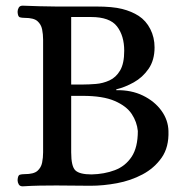

<svg xmlns="http://www.w3.org/2000/svg" viewBox="-20 -654 661 677"><path d="M60 3Q50 3 46 -4Q42 -11 42 -19Q43 -36 50 -38Q57 -40 67 -40Q99 -40 112 -51.5Q125 -63 128.5 -80.5Q132 -98 132 -117V-514Q132 -533 128.5 -550.5Q125 -568 112 -579.5Q99 -591 67 -591Q57 -591 50 -593Q43 -595 42 -612Q42 -620 46 -627Q50 -634 60 -634Q92 -633 120 -632Q148 -631 178 -631H319Q377 -631 410.5 -622.5Q444 -614 469 -598Q495 -581 510 -551.5Q525 -522 525 -487Q525 -442 504 -411.5Q483 -381 451.5 -363.5Q420 -346 390 -339V-336Q443 -337 484 -317Q525 -297 549 -264Q573 -231 574 -192Q576 -135 550 -98Q524 -61 482.5 -39Q441 -17 392.5 -8Q344 1 299 1L179 0Q149 0 120.5 0.5Q92 1 60 3ZM231 -356H273Q293 -356 318 -358Q343 -360 366 -370.5Q389 -381 403.5 -405.5Q418 -430 418 -475Q418 -528 392.5 -561Q367 -594 301 -594H231ZM303 -39Q348 -40 385 -54Q422 -68 444 -101Q466 -134 466 -192Q463 -224 444.5 -252Q426 -280 384.5 -298Q343 -316 272 -316H231V-117Q231 -67 246 -53Q261 -39 303 -39Z"/></svg>

Font: Alice
Style: Regular
Weight: 400
Designer: Ksenia Yerulevich
Foundry: Cyreal (http://www.cyreal.org/)
Version: Version 2.003; ttfautohint (v1.8.3)